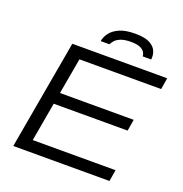

<svg xmlns="http://www.w3.org/2000/svg" viewBox="-151 -1001 1077 1133"><g transform="rotate(20 387.5 -434.5)"><path d="M56 0 177 -686H773L761 -614H248L208 -388H671L659 -316H195L152 -72H672L660 0ZM329 -758Q333 -784 351.5 -809.5Q370 -835 407.5 -852Q445 -869 506 -869Q568 -869 599 -852Q630 -835 640 -809.5Q650 -784 646 -758H593Q593 -769 586 -782Q579 -795 559 -805Q539 -815 499 -815Q460 -815 436 -805.5Q412 -796 400.5 -782.5Q389 -769 384 -758Z"/></g></svg>

Font: Archivo SemiExpanded Light
Style: Italic
Weight: 300
Width: 6
Italic angle: -10°
Designer: Hector Gatti
Foundry: Omnibus-Type
Version: Version 2.001